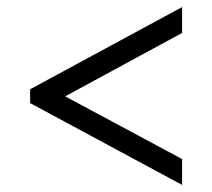

<svg xmlns="http://www.w3.org/2000/svg" viewBox="-20 -629 599 542"><path d="M494 -107 65 -338V-377L494 -609V-536L164 -357L494 -180Z"/></svg>

Font: Noto Serif Kannada SemiBold
Style: Regular
Weight: 600
Version: Version 2.003